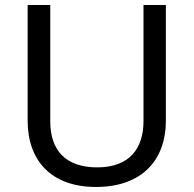

<svg xmlns="http://www.w3.org/2000/svg" viewBox="-20 -734 771 764"><path d="M640 -252V-714H551V-252C551 -144 496 -68 367 -68C242 -68 180 -135 180 -251V-714H90V-254C90 -95 184 10 362 10C551 10 640 -104 640 -252Z"/></svg>

Font: Noto Sans Tifinagh Agraw Imazighen
Style: Regular
Weight: 400
Designer: JamraPatel
Foundry: JamraPatel LLC
Version: Version 2.006